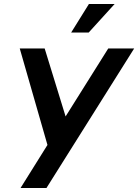

<svg xmlns="http://www.w3.org/2000/svg" viewBox="-20 -943 693 963"><path d="M83 0H213L653 -700H523L309 -359L204 -700H79L218 -216ZM337 -780H425L555 -923H426Z"/></svg>

Font: Uncut Sans Semibold
Style: Italic
Weight: 600
Italic angle: -10°
Designer: Kasper Nordkvist
Foundry: Uncut Type
Version: Version 1.111;FEAKit 1.0